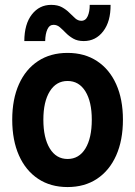

<svg xmlns="http://www.w3.org/2000/svg" viewBox="-20 -757 553 785"><path d="M256.2 7.8Q186.5 7.8 135.8 -26Q85 -59.7 57.5 -121.6Q30 -183.5 30 -267.7Q30 -351.5 57.5 -412.8Q85 -474.1 135.8 -507.4Q186.5 -540.7 256.2 -540.7Q326 -540.7 376.8 -507.2Q427.6 -473.8 455.1 -412.5Q482.6 -351.2 482.6 -267.7Q482.6 -183.6 455.1 -121.7Q427.6 -59.8 376.8 -26Q326 7.8 256.2 7.8ZM256.2 -107Q303 -107 329.2 -149.8Q355.3 -192.6 355.3 -267.7Q355.3 -341 329.2 -383.4Q303 -425.9 256.2 -425.9Q209.9 -425.9 183.6 -383.6Q157.3 -341.3 157.3 -267.7Q157.3 -193 183.6 -150Q209.9 -107 256.2 -107ZM79.4 -589.1Q79.7 -658.6 110.3 -697.9Q140.9 -737.1 189.1 -737.1Q216 -737.1 233.6 -727.3Q251.3 -717.5 264 -704.5Q276.7 -691.6 287.9 -681.8Q299.2 -672 312.6 -672Q330.1 -672 338.6 -690.9Q347 -709.8 346.8 -737.1H432.1Q432.7 -669.1 402 -629.1Q371.4 -589.1 322.4 -589.1Q296.9 -589.1 279.6 -599.1Q262.2 -609.1 249.3 -622.3Q236.4 -635.5 224.9 -645.5Q213.4 -655.5 198.9 -655.5Q182 -655.5 173.7 -637Q165.3 -618.5 164.7 -589.1Z"/></svg>

Font: Reddit Sans Condensed
Style: Regular
Weight: 400
Designer: Stephen Hutchings
Foundry: Reddit
Version: Version 1.014